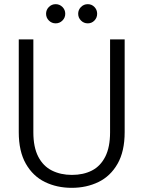

<svg xmlns="http://www.w3.org/2000/svg" viewBox="-20 -889 688 921"><path d="M324 12Q253 12 195.5 -16Q138 -44 104 -103.5Q70 -163 70 -255V-700H140V-254Q140 -183 163.5 -137.5Q187 -92 229 -71Q271 -50 325 -50Q380 -50 421 -71Q462 -92 485 -137.5Q508 -183 508 -254V-700H578V-255Q578 -163 544 -103.5Q510 -44 452.5 -16Q395 12 324 12ZM247 -777Q228 -777 214.5 -790.5Q201 -804 201 -823Q201 -842 214.5 -855.5Q228 -869 247 -869Q266 -869 279.5 -855.5Q293 -842 293 -823Q293 -804 279.5 -790.5Q266 -777 247 -777ZM401 -777Q382 -777 368.5 -790.5Q355 -804 355 -823Q355 -842 368.5 -855.5Q382 -869 401 -869Q420 -869 433 -855.5Q446 -842 446 -823Q446 -804 433 -790.5Q420 -777 401 -777Z"/></svg>

Font: DM Sans 24pt Light
Style: Regular
Weight: 300
Designer: Colophon Foundry, Jonny Pinhorn
Foundry: Colophon Foundry
Version: Version 4.004;gftools[0.9.30]